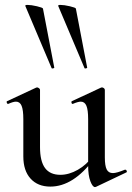

<svg xmlns="http://www.w3.org/2000/svg" viewBox="-20 -751 537 782"><path d="M75 -114V-266Q75 -303 68 -320Q61 -337 45 -337Q34 -337 14 -328H12Q9 -328 7.5 -333Q6 -338 9 -339L127 -394L131 -395Q134 -395 138.5 -392Q143 -389 143 -385V-152Q143 -94 163.5 -66.5Q184 -39 226 -39Q261 -39 297 -59.5Q333 -80 358 -115L363 -104Q279 9 185 9Q134 9 104.5 -23.5Q75 -56 75 -114ZM440 -46Q455 -46 489 -60H490Q494 -60 496 -55.5Q498 -51 495 -49L371 10L367 11Q357 11 348 -13Q339 -37 339 -76V-266Q339 -303 332 -320Q325 -337 309 -337Q298 -337 277 -328H275Q272 -328 271 -333Q270 -338 273 -339L391 -394L395 -395Q399 -395 403 -392Q407 -389 407 -385V-110Q407 -76 414.5 -61Q422 -46 440 -46ZM226 -731Q241 -731 264.5 -725.5Q288 -720 289 -716L335 -476Q336 -474 330.5 -472.5Q325 -471 324 -474L217 -727Q216 -731 226 -731ZM92 -731Q107 -731 130.5 -725.5Q154 -720 155 -716L201 -476Q202 -474 196.5 -472.5Q191 -471 190 -474L83 -727Q82 -731 92 -731Z"/></svg>

Font: Cormorant Infant Medium
Style: Regular
Weight: 500
Designer: Christian Thalmann (Catharsis Fonts)
Foundry: Catharsis Fonts
Version: Version 4.000